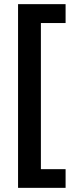

<svg xmlns="http://www.w3.org/2000/svg" viewBox="-20 -743 360 925"><path d="M296 162H67V-723H296V-632H177V72H296Z"/></svg>

Font: Noto Sans Lao UI SemCond SemBd
Style: Regular
Weight: 600
Width: 4
Designer: Monotype Design Team
Foundry: Monotype Imaging Inc.
Version: Version 2.000; ttfautohint (v1.8.4.7-5d5b)